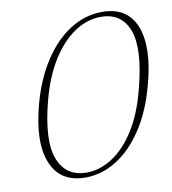

<svg xmlns="http://www.w3.org/2000/svg" viewBox="-81 -781 774 862"><g transform="rotate(-10 306.0 -350.0)"><path d="M441.5 -709.5Q556 -709.5 594.2 -613.5Q632.5 -517.5 587 -350.5Q556.5 -235.5 503.2 -155Q450 -74.5 382.2 -32.2Q314.5 10 240.5 10Q125 10 85.5 -87Q46 -184 91.5 -352.5Q122 -463.5 174.8 -543.5Q227.5 -623.5 296 -666.5Q364.5 -709.5 441.5 -709.5ZM543.5 -337.5Q590.5 -515.5 558.5 -602Q526.5 -688.5 432 -688.5Q368.5 -688.5 310.8 -649.5Q253 -610.5 207.5 -538Q162 -465.5 135 -364Q87.5 -185 121 -98Q154.5 -11 249.5 -11Q308.5 -11 365.5 -47.2Q422.5 -83.5 469 -156Q515.5 -228.5 543.5 -337.5Z"/></g></svg>

Font: Fraunces 9pt S000 Thin
Style: Italic
Weight: 100
Italic angle: -16°
Version: Version 1.000; ttfautohint (v1.8.3)